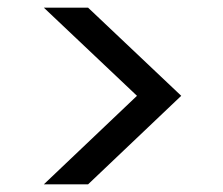

<svg xmlns="http://www.w3.org/2000/svg" viewBox="-20 -615 579 499"><path d="M336 -366 94 -136H209L451 -366L209 -595H94Z"/></svg>

Font: Poppins
Style: Regular
Weight: 400
Designer: Ninad Kale (Devanagari), Jonny Pinhorn (Latin)
Foundry: Indian Type Foundry
Version: 4.004